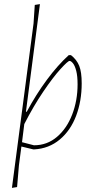

<svg xmlns="http://www.w3.org/2000/svg" viewBox="-20 -722 462 933"><path d="M377 -317Q377 -231 350 -159.5Q323 -88 270.5 -44Q218 0 146 4H142L84 -10L72 81L63 187L38 191L143 -608L149 -698L174 -702L106 -179H110Q155 -263 208 -334.5Q261 -406 314 -454H325Q353 -432 365 -402Q377 -372 377 -317ZM357 -312Q357 -352 350.5 -377.5Q344 -403 334.5 -414.5Q325 -426 318 -426Q310 -426 274 -386.5Q238 -347 190.5 -277Q143 -207 98 -119L87 -31L145 -16Q209 -16 257 -57Q305 -98 331 -166Q357 -234 357 -312Z"/></svg>

Font: Luna Sans Thin
Style: Italic
Weight: 250
Italic angle: -7°
Designer: Juan Pablo del Peral
Foundry: Huerta Tipografica
Version: Version 2.001; ttfautohint (v1.5)